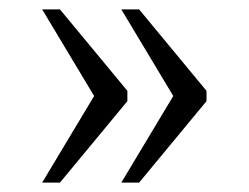

<svg xmlns="http://www.w3.org/2000/svg" viewBox="-20 -475 531 410"><path d="M239 -85 350 -270 239 -455H277L421 -281V-259L277 -85ZM70 -85 181 -270 70 -455H108L252 -281V-259L108 -85Z"/></svg>

Font: Noto Serif Khmer Light
Style: Regular
Weight: 300
Version: Version 2.003